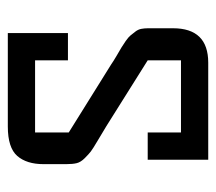

<svg xmlns="http://www.w3.org/2000/svg" viewBox="-50 -490 540 479"><g transform="rotate(-90 219.5 -250.0)"><path d="M129 -348 299 -242Q306 -237 320.5 -228.5Q335 -220 341 -216.5Q347 -213 357 -206Q367 -199 371 -194Q375 -189 380.5 -182Q386 -175 387.5 -167Q389 -159 389 -150V-88Q389 0 303 0H61V-151H129V-68H309V-151L145 -254Q132 -262 110 -275Q88 -288 81.5 -293Q75 -298 65 -308Q55 -318 52.5 -328Q50 -338 50 -354V-411Q50 -453 70.5 -476.5Q91 -500 144 -500H377V-350H309V-432H129Z"/></g></svg>

Font: Kelly Slab
Style: Regular
Weight: 400
Designer: Denis Masharov
Foundry: Denis Masharov
Version: Version 1.001